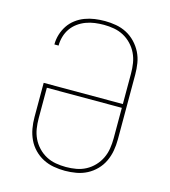

<svg xmlns="http://www.w3.org/2000/svg" viewBox="-111 -832 823 930"><g transform="rotate(15 300.0 -367.5)"><path d="M300 8Q272 8 243.5 3Q215 -2 190 -15Q165 -28 145 -48.5Q125 -69 113 -94.5Q101 -120 96 -148Q91 -176 91 -205V-377H488V-530Q488 -556 484 -581.5Q480 -607 469 -630Q458 -653 440 -672Q422 -691 399.5 -703Q377 -715 351.5 -719.5Q326 -724 301 -724Q278 -724 255.5 -721Q233 -718 211.5 -710Q190 -702 171.5 -688.5Q153 -675 140 -656.5Q127 -638 120.5 -615.5Q114 -593 114 -571V-570H93V-571Q93 -596 100.5 -620.5Q108 -645 122 -666Q136 -687 156.5 -702.5Q177 -718 201 -727Q225 -736 250 -739.5Q275 -743 301 -743Q329 -743 357 -738Q385 -733 410 -720Q435 -707 455 -686Q475 -665 487.5 -640Q500 -615 504.5 -587Q509 -559 509 -530V-205Q509 -176 504 -148Q499 -120 487 -94.5Q475 -69 455 -48.5Q435 -28 410 -15Q385 -2 356.5 3Q328 8 300 8ZM300 -11Q326 -11 351.5 -15.5Q377 -20 399.5 -32Q422 -44 440 -63Q458 -82 469 -105Q480 -128 484 -153.5Q488 -179 488 -205V-358H112V-205Q112 -179 116 -153.5Q120 -128 131 -105Q142 -82 160 -63Q178 -44 200.5 -32Q223 -20 248.5 -15.5Q274 -11 300 -11Z"/></g></svg>

Font: Iosevka Thin Extended
Style: Regular
Weight: 100
Width: 7
Monospace: yes
Designer: Belleve Invis
Foundry: Belleve Invis
Version: Version 32.5.0; ttfautohint (v1.8.4)